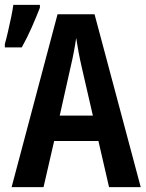

<svg xmlns="http://www.w3.org/2000/svg" viewBox="-34 -774 602 794"><path d="M417 0 373 -191H190L146 0H14L204 -715H357L548 0ZM350 -296 304 -496Q297 -526 291 -558Q285 -590 281 -617Q277 -589 271 -557.5Q265 -526 258 -497L213 -296ZM-14 -578V-592Q-9 -609 -1.5 -641Q6 -673 12.5 -704.5Q19 -736 21 -754H131V-742Q117 -706 97.5 -661.5Q78 -617 56 -578Z"/></svg>

Font: Avrile Sans Condensed SemiBold
Style: Regular
Weight: 600
Width: 3
Designer: Monotype Design Team
Foundry: Monotype Imaging Inc.
Version: Version 2.001;September 10, 2019;FontCreator 11.5.0.2425 64-